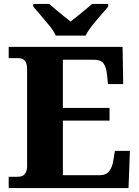

<svg xmlns="http://www.w3.org/2000/svg" viewBox="-20 -951 705 971"><path d="M24 0V-57H71Q85 -57 95 -62.5Q105 -68 111 -80Q117 -92 117 -111V-598Q117 -624 110.5 -636.5Q104 -649 93.5 -653Q83 -657 70 -657H24V-714H600L603 -526H526L521 -575Q517 -613 503 -631Q489 -649 456 -649H298V-405H534V-341H298V-65H486Q517 -65 532.5 -85.5Q548 -106 553 -139L561 -188H637L630 0ZM262 -771Q252 -794 230.5 -820.5Q209 -847 186.5 -873Q164 -899 148 -918V-931H229Q241 -921 260.5 -904Q280 -887 301 -870.5Q322 -854 337 -842Q352 -854 373 -870.5Q394 -887 414 -904Q434 -921 446 -931H527V-918Q512 -899 489 -873Q466 -847 445 -820.5Q424 -794 413 -771Z"/></svg>

Font: Noto Serif Kannada ExtraBold
Style: Regular
Weight: 800
Version: Version 2.003